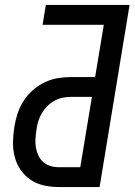

<svg xmlns="http://www.w3.org/2000/svg" viewBox="-20 -755 543 775"><path d="M218 0Q187 0 157.5 -6.5Q128 -13 104 -29Q80 -45 63.5 -69Q47 -93 39.5 -121.5Q32 -150 32.5 -181Q33 -212 38 -243Q42 -269 50.5 -295.5Q59 -322 74.5 -346.5Q90 -371 112 -390.5Q134 -410 160 -422.5Q186 -435 213 -439.5Q240 -444 267 -444H364L399 -655H152L165 -735H503L382 0ZM218 -80H304L351 -364H267Q250 -364 232.5 -360.5Q215 -357 199 -348Q183 -339 170 -325.5Q157 -312 148 -296.5Q139 -281 134 -264Q129 -247 127 -230Q124 -212 123 -194Q122 -176 125 -159Q128 -142 135 -127Q142 -112 154.5 -101Q167 -90 183.5 -85Q200 -80 218 -80Z"/></svg>

Font: Iosevka SS04 Medium
Style: Italic
Weight: 500
Italic angle: -9°
Monospace: yes
Designer: Belleve Invis
Foundry: Belleve Invis
Version: Version 19.0.0; ttfautohint (v1.8.4)